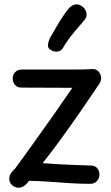

<svg xmlns="http://www.w3.org/2000/svg" viewBox="-20 -860 514 892"><path d="M81 -453Q60 -453 49.5 -465.5Q39 -478 39 -496Q39 -513 50.5 -525Q62 -537 82 -537Q168 -537 224.5 -537Q281 -537 315.5 -537Q350 -537 371 -537.5Q392 -538 407 -539Q426 -541 438 -527.5Q450 -514 450 -497Q450 -490 447.5 -483Q445 -476 441 -470Q400 -409 355.5 -344.5Q311 -280 266 -218Q221 -156 178 -102Q217 -99 254 -97Q291 -95 327.5 -93.5Q364 -92 401 -91Q421 -91 431.5 -79Q442 -67 442 -50Q442 -32 430.5 -19Q419 -6 398 -6Q352 -6 305.5 -9Q259 -12 212 -15.5Q165 -19 115 -20Q102 -2 89 5.5Q76 13 65 12Q49 12 36 0Q23 -12 23 -29Q23 -43 31 -55Q39 -67 50 -77Q67 -100 88.5 -129.5Q110 -159 134.5 -193.5Q159 -228 184.5 -263.5Q210 -299 234 -333.5Q258 -368 279 -398.5Q300 -429 316 -452ZM273 -638Q265 -623 247.5 -620.5Q230 -618 214 -629Q201 -637 203 -653Q205 -669 212 -683Q225 -706 240.5 -732.5Q256 -759 271.5 -782.5Q287 -806 298 -819Q315 -838 331.5 -839.5Q348 -841 362 -830Q377 -820 381.5 -800.5Q386 -781 369 -763Q352 -744 323 -709Q294 -674 273 -638Z"/></svg>

Font: Playpen Sans Deva
Style: Regular
Weight: 400
Designer: Pooja Saxena, Gunjan Panchal, Laura Meseguer, Veronika Burian, José Scaglione
Foundry: TypeTogether
Version: Version 2.000